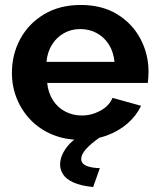

<svg xmlns="http://www.w3.org/2000/svg" viewBox="-20 -553 639 773"><path d="M28 -259Q28 -334 61.5 -396Q95 -458 157.5 -495.5Q220 -533 305 -533Q391 -533 452 -495.5Q513 -458 545.5 -396.5Q578 -335 578 -264Q578 -252 577 -239.5Q576 -227 575 -219H170Q174 -179 193.5 -149Q213 -119 243.5 -103.5Q274 -88 309 -88Q349 -88 384.5 -107.5Q420 -127 433 -159L548 -127Q529 -87 493.5 -56Q458 -25 410 -7.5Q362 10 304 10Q241 10 190 -11.5Q139 -33 103 -70.5Q67 -108 47.5 -156.5Q28 -205 28 -259ZM441 -304Q437 -344 418.5 -373.5Q400 -403 370 -419.5Q340 -436 303 -436Q267 -436 237.5 -419.5Q208 -403 189.5 -373.5Q171 -344 167 -304ZM324 -21H366L382 0Q345 26 326 47.5Q307 69 307 87Q307 105 326.5 114Q346 123 382 124L355 200Q305 195 275.5 181.5Q246 168 234 149Q222 130 222 110Q222 76 247 42Q272 8 324 -21Z"/></svg>

Font: YasnoRaleway
Style: Bold
Weight: 700
Designer: Matt McInerney, Pablo Impallari, Rodrigo Fuenzalida
Foundry: Matt McInerney, Pablo Impallari, Rodrigo Fuenzalida
Version: Version 4.026